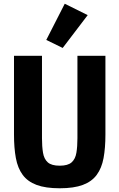

<svg xmlns="http://www.w3.org/2000/svg" viewBox="-20 -997 640 1029"><path d="M205 -698V-256Q205 -212 210.5 -178.5Q216 -145 236 -127Q256 -109 300 -109Q344 -109 364 -127Q384 -145 389.5 -178.5Q395 -212 395 -256V-698H545V-276Q545 -204 535 -150Q525 -96 498.5 -60Q472 -24 424 -6Q376 12 300 12Q224 12 176 -6Q128 -24 101.5 -60Q75 -96 65 -150Q55 -204 55 -276V-698ZM316 -740 228 -783 327 -977 450 -916Z"/></svg>

Font: Lilex
Style: Regular
Weight: 400
Monospace: yes
Designer: Mike Abbink, Paul van der Laan, Pieter van Rosmalen, Mikhael Khrustik
Foundry: Mikhael Khrustik
Version: Version 2.510